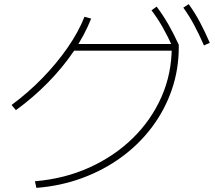

<svg xmlns="http://www.w3.org/2000/svg" viewBox="-20 -875 1040 929"><path d="M149 2Q292 -10 412.5 -64.5Q533 -119 622.5 -206.5Q712 -294 761.5 -406.5Q811 -519 811 -647L827 -630H329V-662H841L845 -658V-647Q845 -539 811.5 -441.5Q778 -344 716.5 -261.5Q655 -179 569.5 -116Q484 -53 379 -14Q274 25 156 34ZM36 -367Q117 -427 185.5 -497.5Q254 -568 306.5 -643.5Q359 -719 389 -794L421 -785Q390 -706 337 -627.5Q284 -549 212.5 -476Q141 -403 57 -342ZM817 -644Q791 -701 766.5 -744Q742 -787 713 -825L738 -843Q770 -800 795.5 -755.5Q821 -711 845 -658ZM967 -655Q942 -712 918.5 -755.5Q895 -799 867 -838L893 -855Q924 -812 948 -766.5Q972 -721 995 -668Z"/></svg>

Font: M PLUS 1 ExtraLight
Style: Regular
Weight: 250
Version: Version 1.001